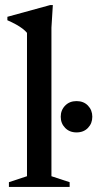

<svg xmlns="http://www.w3.org/2000/svg" viewBox="-20 -734 382 754"><path d="M182 -42 253.5 -18.5V0H15V-18.5L86 -42V-605Q79 -613.5 68.5 -621.5Q58 -629.5 43.2 -637.8Q28.5 -646 9 -654.5V-668L176.5 -714H187.5L182 -625.5ZM280.5 -214Q253 -214 235.8 -231.8Q218.5 -249.5 218.5 -275.5Q218.5 -301.5 235.8 -319.2Q253 -337 280.5 -337Q308.5 -337 325.5 -319.2Q342.5 -301.5 342.5 -275.5Q342.5 -249.5 325.5 -231.8Q308.5 -214 280.5 -214Z"/></svg>

Font: Newsreader 24pt Medium
Style: Regular
Weight: 500
Designer: Hugues Gentile
Foundry: Production Type
Version: Version 1.003